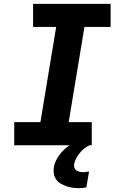

<svg xmlns="http://www.w3.org/2000/svg" viewBox="-20 -755 640 998"><path d="M54 0V-120H190L272 -615H152V-735H555V-615H419L337 -120H457V0ZM389 223Q372 223 355.5 220.5Q339 218 324 212.5Q309 207 295 199Q281 191 272 178Q263 165 260 149Q257 133 260 115Q263 95 273.5 75Q284 55 298.5 38Q313 21 331 7.5Q349 -6 369 -16Q389 -26 409.5 -32Q430 -38 451 -40L445 0Q430 7 417 17.5Q404 28 394 41Q384 54 376 68.5Q368 83 365 99Q364 108 367 117Q370 126 377.5 131Q385 136 394.5 138Q404 140 414 140Q421 140 428.5 138.5Q436 137 443 136L429 219Q419 221 409 222Q399 223 389 223Z"/></svg>

Font: Iosevka SS04 Heavy Extended
Style: Italic
Weight: 900
Width: 7
Italic angle: -9°
Monospace: yes
Designer: Belleve Invis
Foundry: Belleve Invis
Version: Version 19.0.0; ttfautohint (v1.8.4)